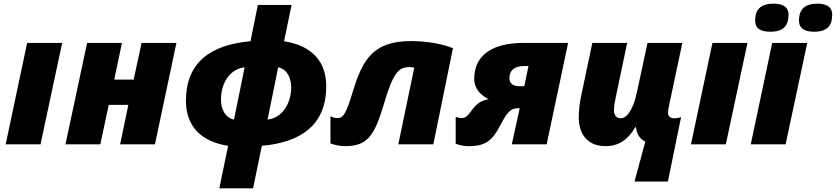

<svg xmlns="http://www.w3.org/2000/svg" viewBox="-20 -787 4558 1047"><path d="M11 0H201L319 -553H128Z M337 0H527L573 -215H680L635 0H825L942 -553H752L709 -353H603L645 -553H455Z M1176 240H1360L1408 8C1627 -11 1759 -110 1759 -317C1759 -452 1680 -539 1529 -562L1570 -760H1386L1346 -562C1125 -543 994 -444 994 -237C994 -102 1073 -15 1224 8ZM1256 -135C1208 -145 1185 -192 1185 -244C1185 -335 1234 -411 1314 -420ZM1439 -135 1497 -420C1545 -410 1568 -363 1568 -310C1568 -224 1519 -143 1439 -135Z M1861 10C1982 10 2021 -44 2073 -218C2124 -393 2155 -421 2212 -421C2221 -421 2230 -420 2239 -418L2152 0H2343L2450 -524C2400 -545 2316 -563 2221 -563C2018 -563 1958 -465 1905 -291C1869 -173 1854 -143 1821 -143C1812 -143 1799 -144 1782 -153V-5C1807 5 1839 10 1861 10Z M2537 10C2627 10 2665 -21 2706 -100C2744 -172 2762 -197 2805 -197H2814L2771 0H2961L3078 -553H2836C2675 -553 2566 -494 2566 -356C2566 -301 2606 -264 2645 -246C2599 -239 2574 -216 2553 -186C2529 -153 2519 -143 2493 -143C2488 -143 2477 -145 2465 -150V-3C2493 7 2515 10 2537 10ZM2812 -317C2775 -317 2758 -334 2758 -361C2758 -401 2782 -427 2839 -427H2862L2839 -317Z M3440 203H3622L3694 -148C3687 -146 3670 -142 3658 -142C3637 -142 3623 -151 3623 -172C3623 -185 3627 -203 3630 -219L3701 -553H3511L3453 -283C3432 -185 3397 -142 3365 -142C3345 -142 3328 -156 3328 -183C3328 -207 3333 -236 3337 -253L3400 -553H3210L3148 -259C3141 -224 3136 -184 3136 -147C3136 -62 3179 10 3282 10C3352 10 3404 -24 3444 -93H3448C3453 -54 3469 -29 3499 -15Z M3748 0H3938L4056 -553H3865Z M4421 -614C4494 -614 4518 -651 4518 -706C4518 -757 4476 -767 4436 -767C4374 -767 4337 -740 4337 -676C4337 -627 4373 -614 4421 -614ZM4182 -614C4255 -614 4280 -651 4280 -706C4280 -757 4237 -767 4197 -767C4134 -767 4098 -740 4098 -676C4098 -627 4133 -614 4182 -614ZM4074 0H4264L4382 -553H4191Z"/></svg>

Font: Noto Sans UI Black
Style: Italic
Weight: 900
Italic angle: -372°
Designer: Monotype Design Team
Foundry: Monotype Imaging Inc.
Version: Version 1.901